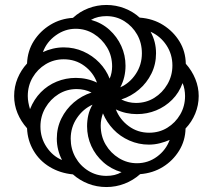

<svg xmlns="http://www.w3.org/2000/svg" viewBox="-20 -744 858 774"><path d="M409 10Q370 10 335.5 -3.5Q301 -17 274 -41Q222 -46 180.5 -71Q139 -96 115 -137Q91 -178 89 -227Q64 -255 50.5 -288Q37 -321 37 -357Q37 -395 51 -428.5Q65 -462 89 -488Q91 -539 116.5 -579Q142 -619 183 -644Q224 -669 274 -672Q301 -697 336 -710.5Q371 -724 409 -724Q447 -724 482 -710.5Q517 -697 543 -673Q597 -669 638 -643Q679 -617 703.5 -577Q728 -537 729 -487Q754 -459 767.5 -425.5Q781 -392 781 -357Q781 -320 767 -286Q753 -252 728 -226Q727 -177 702 -136.5Q677 -96 636.5 -71Q596 -46 545 -42Q517 -17 482 -3.5Q447 10 409 10ZM230 -99Q220 -118 214.5 -140Q209 -162 209 -185Q209 -229 227.5 -266.5Q246 -304 277.5 -331Q309 -358 349 -371Q335 -378 320 -381.5Q305 -385 289 -385Q249 -385 216 -364.5Q183 -344 163 -309.5Q143 -275 143 -234Q143 -188 168 -151Q193 -114 230 -99ZM409 -35Q426 -35 441 -38.5Q456 -42 470 -50Q428 -62 396.5 -90Q365 -118 348 -155.5Q331 -193 331 -235Q331 -258 336 -280Q341 -302 353 -322Q315 -305 290 -268Q265 -231 265 -185Q265 -144 284 -110Q303 -76 336 -55.5Q369 -35 409 -35ZM101 -304Q117 -344 144.5 -372Q172 -400 208.5 -415Q245 -430 286 -430Q331 -430 371 -411Q356 -452 320 -478.5Q284 -505 237 -505Q197 -505 164 -485Q131 -465 111.5 -431.5Q92 -398 92 -357Q92 -344 94.5 -330.5Q97 -317 101 -304ZM532 -86Q577 -86 613 -112.5Q649 -139 664 -180Q646 -172 624.5 -166.5Q603 -161 580 -161Q539 -161 501.5 -177.5Q464 -194 437 -222.5Q410 -251 395 -287Q391 -276 388.5 -263.5Q386 -251 386 -238Q386 -195 406 -161Q426 -127 459.5 -106.5Q493 -86 532 -86ZM422 -427Q427 -438 429.5 -451Q432 -464 432 -476Q432 -519 411.5 -553Q391 -587 358 -607.5Q325 -628 285 -628Q242 -628 205 -601.5Q168 -575 153 -534Q172 -543 193.5 -548Q215 -553 237 -553Q279 -553 316 -536.5Q353 -520 380.5 -491.5Q408 -463 422 -427ZM581 -209Q622 -209 654.5 -229Q687 -249 706.5 -282.5Q726 -316 726 -357Q726 -370 723.5 -384Q721 -398 716 -409Q702 -370 674 -342Q646 -314 609.5 -299Q573 -284 532 -284Q510 -284 489 -288.5Q468 -293 447 -303Q463 -262 499 -235.5Q535 -209 581 -209ZM465 -392Q503 -409 527.5 -446Q552 -483 552 -529Q552 -571 533 -604.5Q514 -638 481.5 -658.5Q449 -679 409 -679Q392 -679 376.5 -675.5Q361 -672 347 -664Q390 -652 421 -624Q452 -596 469 -558.5Q486 -521 486 -479Q486 -456 481 -434.5Q476 -413 465 -392ZM528 -329Q569 -329 602 -349.5Q635 -370 655 -404.5Q675 -439 675 -480Q675 -525 651 -561.5Q627 -598 587 -616Q598 -596 603.5 -574.5Q609 -553 609 -529Q609 -485 590.5 -447.5Q572 -410 540.5 -383Q509 -356 469 -343Q483 -336 498 -332.5Q513 -329 528 -329Z"/></svg>

Font: Noto Serif Armenian SemiBold
Style: Regular
Weight: 600
Version: Version 2.007